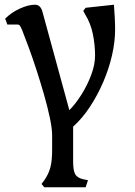

<svg xmlns="http://www.w3.org/2000/svg" viewBox="-20 -529 573 814"><path d="M168 265 156 251 168 235Q186 209 193.5 181Q201 153 201 106V45Q201 16 191.5 -29Q182 -74 167 -126.5Q152 -179 135 -231.5Q118 -284 101.5 -328.5Q85 -373 74 -401Q68 -415 64.5 -420Q61 -425 54 -425H11L2 -450Q28 -476 64 -492.5Q100 -509 128 -509Q152 -509 160 -479L274 -62Q300 -88 325 -127.5Q350 -167 366.5 -211Q383 -255 383 -293Q383 -340 373.5 -385.5Q364 -431 341 -468L333 -483L343 -496L463 -509Q465 -482 466.5 -455.5Q468 -429 468 -403Q468 -352 455 -295Q442 -238 418 -182Q394 -126 361.5 -76.5Q329 -27 290 8V155Q290 193 298.5 209Q307 225 333 231L353 235L343 265Z"/></svg>

Font: Gabriela
Style: Regular
Weight: 400
Designer: Eduardo Rodriguez Tunni
Foundry: Eduardo Rodriguez Tunni
Version: Version 2.001;gftools[0.9.26]